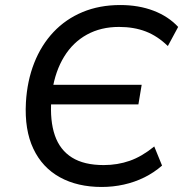

<svg xmlns="http://www.w3.org/2000/svg" viewBox="-20 -734 732 763"><path d="M384 9Q288 9 218 -29.5Q148 -68 112.5 -143Q77 -218 83 -327Q88 -413 116 -484Q144 -555 192.5 -606.5Q241 -658 308 -686Q375 -714 458 -714Q531 -714 590 -691.5Q649 -669 688 -627L647 -551Q606 -591 559 -609Q512 -627 453 -627Q381 -627 325.5 -596.5Q270 -566 235 -509Q200 -452 188 -375L172 -397H543L530 -319H165L184 -338Q178 -254 198 -196Q218 -138 266 -108Q314 -78 392 -78Q447 -78 495.5 -95Q544 -112 593 -152L624 -76Q592 -48 553.5 -29Q515 -10 472 -0.5Q429 9 384 9Z"/></svg>

Font: Nunito Sans 10pt Medium
Style: Italic
Weight: 500
Italic angle: -9°
Designer: Vernon Adams
Foundry: Vernon Adams
Version: Version 3.101;gftools[0.9.27]